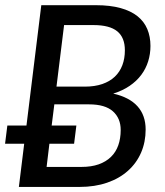

<svg xmlns="http://www.w3.org/2000/svg" viewBox="-24 -738 652 758"><path d="M80.5 -242.5 139 -717.5H354.5Q411 -717.5 451.8 -706.2Q492.5 -695 518.8 -674Q545 -653 557.5 -623.2Q570 -593.5 570 -556.5Q570 -525 561 -496Q552 -467 533.8 -442.5Q515.5 -418 487.8 -399Q460 -380 423 -368.5Q487 -354 519 -318.2Q551 -282.5 551 -226.5Q551 -177 533 -135.5Q515 -94 481.2 -63.8Q447.5 -33.5 399 -16.8Q350.5 0 289.5 0H50.5L71.5 -170.5H-4L5 -242.5ZM199 -396H311Q350 -396 379.8 -406.2Q409.5 -416.5 429.2 -435.2Q449 -454 459 -480.5Q469 -507 469 -539.5Q469 -590 438.8 -614.5Q408.5 -639 345.5 -639H229ZM190.5 -326 180 -242.5H277.5L268.5 -170.5H171L160 -79H297.5Q336.5 -79 365.5 -89.2Q394.5 -99.5 414 -118.5Q433.5 -137.5 443 -164.5Q452.5 -191.5 452.5 -225Q452.5 -271 421.8 -298.5Q391 -326 327.5 -326Z"/></svg>

Font: Lato Medium
Style: Italic
Weight: 500
Italic angle: -7°
Designer: Lukasz Dziedzic
Foundry: tyPoland Lukasz Dziedzic
Version: Version 2.006; 2014-01-15